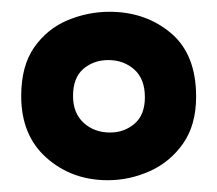

<svg xmlns="http://www.w3.org/2000/svg" viewBox="-20 -691 369 326"><path d="M163 -385Q102 -385 59 -423Q16 -461 16 -528Q16 -579 38 -610.5Q60 -642 94.5 -656.5Q129 -671 166 -671Q227 -671 270 -635Q313 -599 313 -527Q313 -479 291 -447.5Q269 -416 234.5 -400.5Q200 -385 163 -385ZM167 -466Q191 -466 208.5 -481Q226 -496 226 -526Q226 -557 208 -573Q190 -589 164 -589Q139 -589 121.5 -574Q104 -559 104 -528Q104 -499 122 -482.5Q140 -466 167 -466Z"/></svg>

Font: Bricolage Grotesque 48pt SemiBold
Style: Regular
Weight: 600
Designer: Mathieu Triay
Foundry: Atelier Triay
Version: Version 1.000; ttfautohint (v1.8.4.7-5d5b);gftools[0.9.32]